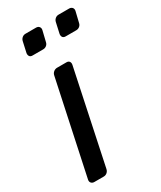

<svg xmlns="http://www.w3.org/2000/svg" viewBox="-184 -785 711 849"><g transform="rotate(-30 171.0 -360.0)"><path d="M35 0Q25 0 19.5 -6.5Q14 -13 16 -23L117 -497Q119 -507 127 -513.5Q135 -520 145 -520H193Q203 -520 207.5 -513.5Q212 -507 210 -497L110 -23Q108 -13 100.5 -6.5Q93 0 83 0ZM247 -621Q237 -621 232.5 -627Q228 -633 229 -643L241 -697Q243 -707 250.5 -713.5Q258 -720 268 -720H322Q332 -720 337.5 -713.5Q343 -707 341 -697L328 -643Q326 -633 318.5 -627Q311 -621 301 -621ZM78 -621Q68 -621 63.5 -627Q59 -633 60 -643L72 -697Q74 -707 81.5 -713.5Q89 -720 99 -720H153Q163 -720 168.5 -713.5Q174 -707 172 -697L159 -643Q157 -633 149.5 -627Q142 -621 132 -621Z"/></g></svg>

Font: Rubik
Style: Italic
Weight: 400
Italic angle: -12°
Designer: Hubert and Fischer
Foundry: Hubert and Fischer
Version: Version 2.300;gftools[0.9.30]